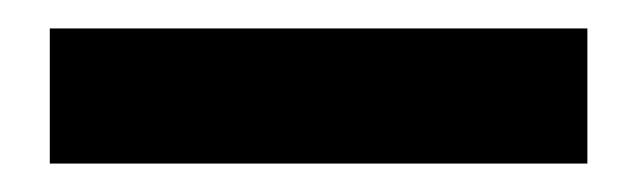

<svg xmlns="http://www.w3.org/2000/svg" viewBox="-20 -692 448 135"><path d="M15 -577V-672H393V-577Z"/></svg>

Font: DM Sans 24pt
Style: Bold
Weight: 700
Designer: Colophon Foundry, Jonny Pinhorn
Foundry: Colophon Foundry
Version: Version 4.004;gftools[0.9.30]